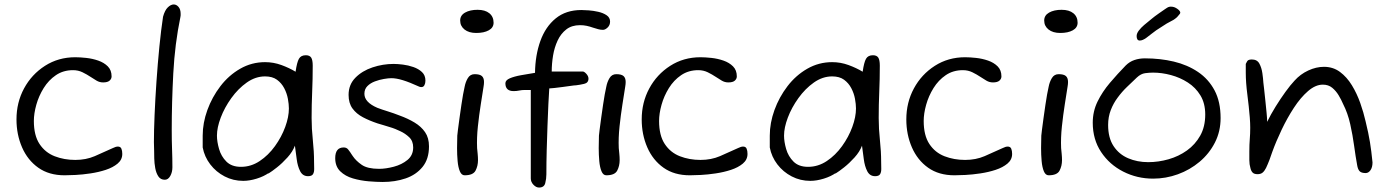

<svg xmlns="http://www.w3.org/2000/svg" viewBox="-20 -802 6228 862"><path d="M270 -15Q200 -15 152 -49Q104 -83 79 -140.5Q54 -198 54 -266Q54 -342 88 -405Q122 -468 182 -506.5Q242 -545 318 -545Q339 -545 367 -542Q395 -539 421 -530Q447 -521 464 -504Q481 -487 481 -459Q481 -448 472 -440Q463 -432 443 -432Q427 -432 413.5 -440Q400 -448 388 -456Q370 -468 350.5 -477.5Q331 -487 308 -487Q264 -487 231 -464.5Q198 -442 176 -406.5Q154 -371 143 -331.5Q132 -292 132 -259Q132 -194 157.5 -155.5Q183 -117 225.5 -100.5Q268 -84 318 -84Q366 -84 405.5 -101Q445 -118 486 -137Q500 -144 509 -144Q521 -144 525 -134.5Q529 -125 529 -111Q529 -85 508 -67.5Q487 -50 455 -39.5Q423 -29 386.5 -23.5Q350 -18 319 -16.5Q288 -15 270 -15Z M720 5Q701 5 691 -10Q681 -25 677 -47Q673 -69 672.5 -91Q672 -113 672 -126Q672 -134 671.5 -144Q671 -154 671 -164Q671 -214 674 -285.5Q677 -357 682.5 -436.5Q688 -516 695.5 -592Q703 -668 712 -727Q720 -756 733.5 -769Q747 -782 760 -782Q772 -782 781.5 -771Q791 -760 791 -740Q791 -736 791 -733Q791 -730 790 -726Q765 -605 758 -473Q751 -341 751 -219Q751 -169 752.5 -130.5Q754 -92 754 -51Q754 -29 744.5 -12Q735 5 720 5Z M1072 10Q1027 10 988.5 -10Q950 -30 924 -64Q898 -98 890 -140V-193Q890 -250 911 -308Q932 -366 969.5 -415Q1007 -464 1058.5 -493.5Q1110 -523 1170 -523Q1208 -523 1243.5 -510Q1279 -497 1307 -480Q1313 -522 1322 -538Q1331 -554 1353 -554Q1370 -554 1377 -543.5Q1384 -533 1384 -507Q1384 -447 1381.5 -389.5Q1379 -332 1379 -272Q1379 -224 1384.5 -173Q1390 -122 1390 -75Q1390 -60 1390.5 -45Q1391 -30 1385.5 -20.5Q1380 -11 1363 -11Q1339 -11 1327.5 -33.5Q1316 -56 1312 -88Q1308 -120 1304 -148Q1294 -121 1270.5 -95Q1247 -69 1223.5 -50.5Q1200 -32 1187.5 -24.5Q1175 -17 1187 -26Q1165 -10 1132.5 0Q1100 10 1072 10ZM1062 -53Q1107 -53 1146 -79Q1185 -105 1214.5 -146Q1244 -187 1260.5 -232Q1277 -277 1277 -315Q1277 -334 1272.5 -358.5Q1268 -383 1256 -406Q1244 -429 1223.5 -444Q1203 -459 1170 -459Q1127 -459 1088 -431.5Q1049 -404 1018.5 -361.5Q988 -319 971 -274Q954 -229 954 -193Q954 -166 963.5 -133Q973 -100 996.5 -76.5Q1020 -53 1062 -53Z M1698 15Q1671 15 1635 12Q1599 9 1564.5 -1Q1530 -11 1507.5 -33Q1485 -55 1485 -92Q1485 -140 1523 -140Q1536 -140 1543 -131L1552 -119Q1555 -115 1557.5 -110.5Q1560 -106 1564 -101Q1578 -80 1604 -62Q1630 -44 1682 -44Q1712 -44 1748 -53.5Q1784 -63 1809.5 -84Q1835 -105 1835 -140Q1835 -169 1817 -186Q1799 -203 1777 -213Q1767 -218 1754.5 -223Q1742 -228 1728 -232Q1715 -236 1702 -240Q1689 -244 1675 -248Q1639 -260 1609.5 -275.5Q1580 -291 1562.5 -315Q1545 -339 1545 -376Q1545 -422 1575.5 -453Q1606 -484 1652.5 -499.5Q1699 -515 1747 -515Q1765 -515 1789 -512Q1813 -509 1836 -501Q1859 -493 1874.5 -478.5Q1890 -464 1890 -440Q1890 -428 1885.5 -419.5Q1881 -411 1872 -411Q1866 -411 1862 -413Q1818 -433 1788.5 -442Q1759 -451 1737 -451Q1724 -451 1703.5 -447.5Q1683 -444 1663 -436.5Q1643 -429 1629.5 -415.5Q1616 -402 1616 -381Q1616 -343 1674 -318Q1695 -310 1721 -302Q1747 -294 1775 -283Q1811 -270 1841 -252Q1871 -234 1888.5 -208.5Q1906 -183 1906 -145Q1906 -88 1877 -52.5Q1848 -17 1801 -1Q1754 15 1698 15Z M2118 -654Q2085 -654 2065.5 -669.5Q2046 -685 2046 -710Q2046 -733 2068 -745.5Q2090 -758 2124 -758Q2158 -758 2177 -742.5Q2196 -727 2196 -700Q2196 -678 2174.5 -666Q2153 -654 2118 -654ZM2066 -15Q2052 -15 2044.5 -33Q2037 -51 2034.5 -79Q2032 -107 2032 -137Q2032 -151 2032.5 -165.5Q2033 -180 2033 -193Q2033 -197 2036 -219.5Q2039 -242 2043 -272Q2047 -302 2051.5 -331.5Q2056 -361 2059 -378Q2062 -391 2066 -412.5Q2070 -434 2080.5 -451.5Q2091 -469 2111 -469Q2134 -469 2143.5 -460.5Q2153 -452 2153 -434Q2153 -429 2152.5 -424Q2152 -419 2151 -413Q2146 -381 2138.5 -333.5Q2131 -286 2125.5 -234.5Q2120 -183 2122 -137Q2123 -126 2124.5 -111.5Q2126 -97 2126 -83Q2126 -57 2115 -36Q2104 -15 2066 -15Z M2400 40Q2387 40 2375 27.5Q2363 15 2363 -1V-398H2335Q2323 -398 2311 -395.5Q2299 -393 2286 -393Q2249 -393 2249 -428Q2249 -442 2269 -450.5Q2289 -459 2320 -464.5Q2351 -470 2382 -475Q2383 -554 2406 -618Q2429 -682 2475 -719.5Q2521 -757 2590 -757Q2602 -757 2623 -755.5Q2644 -754 2666 -749Q2688 -744 2703.5 -733.5Q2719 -723 2719 -705Q2719 -689 2708 -678.5Q2697 -668 2687 -668Q2676 -668 2665.5 -671Q2655 -674 2642 -678Q2628 -683 2614 -686Q2600 -689 2584 -689Q2547 -689 2522.5 -670Q2498 -651 2483.5 -620Q2469 -589 2463 -552.5Q2457 -516 2457 -481H2596Q2603 -481 2612.5 -470.5Q2622 -460 2622 -449Q2622 -430 2602.5 -425.5Q2583 -421 2566 -419Q2559 -419 2542.5 -416.5Q2526 -414 2506 -411.5Q2486 -409 2469.5 -407Q2453 -405 2446 -405Q2444 -378 2442 -334.5Q2440 -291 2438 -237.5Q2436 -184 2434.5 -128Q2433 -72 2433 -19Q2433 0 2428 20Q2423 40 2400 40ZM2702 -15Q2688 -15 2680.5 -33Q2673 -51 2670.5 -79Q2668 -107 2668 -137Q2668 -151 2668.5 -165.5Q2669 -180 2669 -193Q2669 -197 2672 -219.5Q2675 -242 2679 -272Q2683 -302 2687.5 -331.5Q2692 -361 2695 -378Q2698 -391 2702 -412.5Q2706 -434 2716.5 -451.5Q2727 -469 2747 -469Q2770 -469 2779.5 -460.5Q2789 -452 2789 -434Q2789 -429 2788.5 -424Q2788 -419 2787 -413Q2782 -381 2774.5 -333.5Q2767 -286 2761.5 -234.5Q2756 -183 2758 -137Q2759 -126 2760.5 -111.5Q2762 -97 2762 -83Q2762 -57 2751 -36Q2740 -15 2702 -15Z M3077 -15Q3007 -15 2959 -49Q2911 -83 2886 -140.5Q2861 -198 2861 -266Q2861 -342 2895 -405Q2929 -468 2989 -506.5Q3049 -545 3125 -545Q3146 -545 3174 -542Q3202 -539 3228 -530Q3254 -521 3271 -504Q3288 -487 3288 -459Q3288 -448 3279 -440Q3270 -432 3250 -432Q3234 -432 3220.5 -440Q3207 -448 3195 -456Q3177 -468 3157.5 -477.5Q3138 -487 3115 -487Q3071 -487 3038 -464.5Q3005 -442 2983 -406.5Q2961 -371 2950 -331.5Q2939 -292 2939 -259Q2939 -194 2964.5 -155.5Q2990 -117 3032.5 -100.5Q3075 -84 3125 -84Q3173 -84 3212.5 -101Q3252 -118 3293 -137Q3307 -144 3316 -144Q3328 -144 3332 -134.5Q3336 -125 3336 -111Q3336 -85 3315 -67.5Q3294 -50 3262 -39.5Q3230 -29 3193.5 -23.5Q3157 -18 3126 -16.5Q3095 -15 3077 -15Z M3618 10Q3573 10 3534.5 -10Q3496 -30 3470 -64Q3444 -98 3436 -140V-193Q3436 -250 3457 -308Q3478 -366 3515.5 -415Q3553 -464 3604.5 -493.5Q3656 -523 3716 -523Q3754 -523 3789.5 -510Q3825 -497 3853 -480Q3859 -522 3868 -538Q3877 -554 3899 -554Q3916 -554 3923 -543.5Q3930 -533 3930 -507Q3930 -447 3927.5 -389.5Q3925 -332 3925 -272Q3925 -224 3930.5 -173Q3936 -122 3936 -75Q3936 -60 3936.5 -45Q3937 -30 3931.5 -20.5Q3926 -11 3909 -11Q3885 -11 3873.5 -33.5Q3862 -56 3858 -88Q3854 -120 3850 -148Q3840 -121 3816.5 -95Q3793 -69 3769.5 -50.5Q3746 -32 3733.5 -24.5Q3721 -17 3733 -26Q3711 -10 3678.5 0Q3646 10 3618 10ZM3608 -53Q3653 -53 3692 -79Q3731 -105 3760.5 -146Q3790 -187 3806.5 -232Q3823 -277 3823 -315Q3823 -334 3818.5 -358.5Q3814 -383 3802 -406Q3790 -429 3769.5 -444Q3749 -459 3716 -459Q3673 -459 3634 -431.5Q3595 -404 3564.5 -361.5Q3534 -319 3517 -274Q3500 -229 3500 -193Q3500 -166 3509.5 -133Q3519 -100 3542.5 -76.5Q3566 -53 3608 -53Z M4265 -15Q4195 -15 4147 -49Q4099 -83 4074 -140.5Q4049 -198 4049 -266Q4049 -342 4083 -405Q4117 -468 4177 -506.5Q4237 -545 4313 -545Q4334 -545 4362 -542Q4390 -539 4416 -530Q4442 -521 4459 -504Q4476 -487 4476 -459Q4476 -448 4467 -440Q4458 -432 4438 -432Q4422 -432 4408.5 -440Q4395 -448 4383 -456Q4365 -468 4345.5 -477.5Q4326 -487 4303 -487Q4259 -487 4226 -464.5Q4193 -442 4171 -406.5Q4149 -371 4138 -331.5Q4127 -292 4127 -259Q4127 -194 4152.5 -155.5Q4178 -117 4220.5 -100.5Q4263 -84 4313 -84Q4361 -84 4400.5 -101Q4440 -118 4481 -137Q4495 -144 4504 -144Q4516 -144 4520 -134.5Q4524 -125 4524 -111Q4524 -85 4503 -67.5Q4482 -50 4450 -39.5Q4418 -29 4381.5 -23.5Q4345 -18 4314 -16.5Q4283 -15 4265 -15Z M4740 -654Q4707 -654 4687.5 -669.5Q4668 -685 4668 -710Q4668 -733 4690 -745.5Q4712 -758 4746 -758Q4780 -758 4799 -742.5Q4818 -727 4818 -700Q4818 -678 4796.5 -666Q4775 -654 4740 -654ZM4688 -15Q4674 -15 4666.5 -33Q4659 -51 4656.5 -79Q4654 -107 4654 -137Q4654 -151 4654.5 -165.5Q4655 -180 4655 -193Q4655 -197 4658 -219.5Q4661 -242 4665 -272Q4669 -302 4673.5 -331.5Q4678 -361 4681 -378Q4684 -391 4688 -412.5Q4692 -434 4702.5 -451.5Q4713 -469 4733 -469Q4756 -469 4765.5 -460.5Q4775 -452 4775 -434Q4775 -429 4774.5 -424Q4774 -419 4773 -413Q4768 -381 4760.5 -333.5Q4753 -286 4747.5 -234.5Q4742 -183 4744 -137Q4745 -126 4746.5 -111.5Q4748 -97 4748 -83Q4748 -57 4737 -36Q4726 -15 4688 -15Z M5157 0Q5085 0 5023 -31.5Q4961 -63 4923.5 -119.5Q4886 -176 4886 -251Q4886 -302 4907.5 -346Q4929 -390 4963 -430Q4997 -470 5034 -508Q5051 -525 5073 -532.5Q5095 -540 5120 -540Q5189 -540 5250 -525.5Q5311 -511 5358.5 -479Q5406 -447 5433 -396Q5460 -345 5460 -272Q5460 -212 5434.5 -162Q5409 -112 5365.5 -75.5Q5322 -39 5268 -19.5Q5214 0 5157 0ZM5135 -74Q5181 -74 5226.5 -87Q5272 -100 5309 -126.5Q5346 -153 5368.5 -193Q5391 -233 5391 -288Q5391 -338 5369.5 -373.5Q5348 -409 5313 -431.5Q5278 -454 5237 -465Q5196 -476 5157 -476Q5141 -476 5121.5 -473.5Q5102 -471 5084 -454Q5062 -433 5039.5 -411.5Q5017 -390 4998 -364Q4979 -339 4967 -308Q4955 -277 4955 -241Q4955 -183 4979.5 -146Q5004 -109 5045 -91.5Q5086 -74 5135 -74ZM5097 -620Q5083 -620 5083 -640Q5083 -652 5093 -665Q5103 -678 5116.5 -689.5Q5130 -701 5139 -708Q5146 -714 5153 -719.5Q5160 -725 5165 -729Q5170 -733 5183 -742Q5196 -751 5209 -760Q5222 -769 5225 -770Q5230 -772 5232.5 -772Q5235 -772 5239 -772Q5252 -772 5265.5 -762.5Q5279 -753 5279 -745Q5279 -741 5273 -735L5267 -728Q5265 -725 5261.5 -722.5Q5258 -720 5256 -718Q5252 -714 5235 -705.5Q5218 -697 5202 -686L5171 -666Q5154 -654 5151 -651Q5144 -645 5127 -632.5Q5110 -620 5097 -620Z M5626 -20Q5611 -20 5604 -27Q5597 -34 5594 -47Q5589 -64 5589 -83V-122Q5589 -154 5591 -177.5Q5593 -201 5593 -229Q5593 -239 5592.5 -250.5Q5592 -262 5591 -275Q5587 -324 5580 -378Q5573 -432 5573 -476V-515Q5579 -529 5584.5 -532Q5590 -535 5600 -535Q5624 -535 5634 -516.5Q5644 -498 5647.5 -473.5Q5651 -449 5652 -431Q5653 -424 5655.5 -401Q5658 -378 5661 -349.5Q5664 -321 5666.5 -295Q5669 -269 5669 -255Q5685 -288 5707 -323.5Q5729 -359 5751.5 -390Q5774 -421 5792 -440Q5818 -469 5853.5 -485.5Q5889 -502 5924 -502Q5965 -502 5996 -479Q6027 -456 6049.5 -419Q6072 -382 6087 -339.5Q6102 -297 6111 -257Q6124 -204 6130.5 -164Q6137 -124 6142 -73Q6142 -51 6133 -38Q6124 -25 6111 -25Q6092 -25 6084 -33.5Q6076 -42 6073 -61Q6066 -99 6059.5 -147Q6053 -195 6042 -244.5Q6031 -294 6010 -335Q6002 -354 5990 -374Q5978 -394 5961 -408Q5944 -422 5919 -422Q5886 -422 5852.5 -393Q5819 -364 5789 -318Q5759 -272 5734 -219.5Q5709 -167 5692 -120Q5687 -104 5679.5 -84.5Q5672 -65 5664 -48Q5657 -34 5648.5 -27Q5640 -20 5626 -20Z"/></svg>

Font: Fuzzy Bubbles
Style: Regular
Weight: 400
Designer: Robert E. Leuschke
Foundry: Robert E. Leuschke
Version: Version 1.010; ttfautohint (v1.8.3)